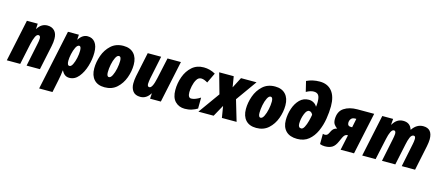

<svg xmlns="http://www.w3.org/2000/svg" viewBox="-65 -1489 5618 2448"><g transform="rotate(15 2744.5 -265.5)"><path d="M174 0 233 -279Q247 -342 264.5 -378.5Q282 -415 304 -415Q331 -415 331 -377Q331 -362 328 -341.5Q325 -321 321 -304L258 0H434L502 -323Q508 -350 510.5 -374.5Q513 -399 513 -421Q513 -490 478 -526.5Q443 -563 385 -563Q304 -563 256 -484H253L257 -553H114L-3 0Z M756 -197Q756 -235 767 -287Q778 -339 797.5 -378.5Q817 -418 842 -418Q868 -418 868 -358Q868 -315 857 -263.5Q846 -212 827.5 -174.5Q809 -137 786 -137Q756 -137 756 -197ZM664 240 698 76Q706 37 711 5.5Q716 -26 719 -59H723Q757 10 822 10Q894 10 945 -52Q996 -114 1023 -204.5Q1050 -295 1050 -381Q1050 -470 1014 -516.5Q978 -563 915 -563Q847 -563 799 -488H796L800 -553H656L488 240Z M1575 -363Q1575 -457 1526 -510Q1477 -563 1388 -563Q1289 -563 1225 -504.5Q1161 -446 1130.5 -360Q1100 -274 1100 -190Q1100 -96 1148.5 -43Q1197 10 1288 10Q1385 10 1448.5 -47.5Q1512 -105 1543.5 -191Q1575 -277 1575 -363ZM1280 -187Q1280 -235 1291 -290Q1302 -345 1321.5 -384Q1341 -423 1364 -423Q1395 -423 1395 -366Q1395 -319 1383.5 -264Q1372 -209 1352.5 -169.5Q1333 -130 1309 -130Q1280 -130 1280 -187Z M1889 -70H1892L1888 0H2030L2147 -553H1970L1910 -276Q1881 -139 1840 -139Q1814 -139 1814 -177Q1814 -192 1817 -212.5Q1820 -233 1823 -250L1886 -553H1709L1641 -230Q1631 -178 1631 -132Q1631 -71 1662 -30.5Q1693 10 1760 10Q1840 10 1889 -70Z M2512 -37 2513 -182Q2443 -137 2393 -137Q2350 -137 2350 -211Q2350 -244 2360 -293Q2370 -342 2392.5 -380Q2415 -418 2453 -418Q2474 -418 2496.5 -409Q2519 -400 2538 -388L2602 -522Q2530 -563 2448 -563Q2356 -563 2294 -508Q2232 -453 2201 -367.5Q2170 -282 2170 -191Q2170 -91 2219.5 -40.5Q2269 10 2346 10Q2396 10 2438 -3.5Q2480 -17 2512 -37Z M2727 0 2811 -152 2836 0H3030L2948 -277L3145 -553H2940L2867 -412L2844 -553H2652L2728 -282L2526 0Z M3577 -363Q3577 -457 3528 -510Q3479 -563 3390 -563Q3291 -563 3227 -504.5Q3163 -446 3132.5 -360Q3102 -274 3102 -190Q3102 -96 3150.5 -43Q3199 10 3290 10Q3387 10 3450.5 -47.5Q3514 -105 3545.5 -191Q3577 -277 3577 -363ZM3282 -187Q3282 -235 3293 -290Q3304 -345 3323.5 -384Q3343 -423 3366 -423Q3397 -423 3397 -366Q3397 -319 3385.5 -264Q3374 -209 3354.5 -169.5Q3335 -130 3311 -130Q3282 -130 3282 -187Z M4141 -503Q4141 -633 4084 -702Q4027 -771 3923 -771Q3829 -771 3750 -733L3783 -597Q3838 -628 3882 -628Q3925 -628 3944 -601.5Q3963 -575 3963 -510Q3963 -479 3959 -451H3956Q3942 -477 3913 -494Q3884 -511 3849 -511Q3777 -511 3728.5 -462Q3680 -413 3655 -338Q3630 -263 3630 -185Q3630 -94 3681 -42Q3732 10 3830 10Q3921 10 3981 -39.5Q4041 -89 4076.5 -168Q4112 -247 4126.5 -336Q4141 -425 4141 -503ZM3807 -185Q3807 -248 3831 -311Q3855 -374 3888 -374Q3907 -374 3919.5 -361.5Q3932 -349 3937 -336Q3931 -299 3918.5 -251Q3906 -203 3887.5 -167.5Q3869 -132 3846 -132Q3807 -132 3807 -185Z M4409 -359Q4409 -387 4425.5 -409.5Q4442 -432 4480 -432H4495L4471 -315H4450Q4409 -315 4409 -359ZM4357 -99Q4384 -165 4400.5 -183.5Q4417 -202 4441 -202H4446L4403 0H4580L4698 -553H4478Q4370 -553 4300.5 -506.5Q4231 -460 4231 -356Q4231 -313 4250 -288Q4269 -263 4291 -249Q4257 -241 4240 -222.5Q4223 -204 4211 -175Q4199 -149 4187 -141Q4175 -133 4157 -133Q4146 -133 4132 -138L4131 -2Q4161 10 4196 10Q4255 10 4292.5 -13Q4330 -36 4357 -99Z M4865 0 4926 -282Q4939 -344 4956.5 -379.5Q4974 -415 4997 -415Q5022 -415 5022 -375Q5022 -362 5018.5 -342.5Q5015 -323 5012 -306L4949 0H5125L5184 -279Q5195 -335 5212 -375Q5229 -415 5258 -415Q5282 -415 5282 -377Q5282 -360 5279 -341Q5276 -322 5273 -307L5210 0H5386L5454 -326Q5459 -352 5462.5 -377Q5466 -402 5466 -422Q5466 -563 5345 -563Q5259 -563 5202 -479H5198Q5172 -563 5081 -563Q4995 -563 4946 -477H4942L4948 -553H4805L4688 0Z"/></g></svg>

Font: Noto Sans Display SemiCondensed Black
Style: Italic
Weight: 900
Width: 4
Designer: Monotype Design team
Foundry: Monotype Imaging Inc.
Version: 1.000